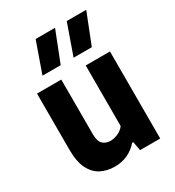

<svg xmlns="http://www.w3.org/2000/svg" viewBox="-194 -921 951 1045"><g transform="rotate(-30 281.5 -399.0)"><path d="M220.5 9.5Q172 9.5 133.5 -10.2Q95 -30 72.8 -74.5Q50.5 -119 50.5 -193V-547H203V-204.5Q203 -159 221.5 -141.5Q240 -124 269.5 -124Q291 -124 315.8 -134.5Q340.5 -145 356.5 -166.5V-547H509V0H382.5L372 -56H365Q307 9.5 220.5 9.5ZM320.5 -616.5 388 -808H510.5L435 -616.5ZM125 -616.5 192.5 -808H314.5L239.5 -616.5Z"/></g></svg>

Font: Encode Sans SmCnd
Style: Bold
Weight: 700
Width: 4
Designer: Multiple Designers
Foundry: Impallari Type
Version: Version 3.002; ttfautohint (v1.8.3) -l 8 -r 50 -G 200 -x 14 